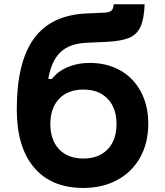

<svg xmlns="http://www.w3.org/2000/svg" viewBox="-20 -881 790 919"><path d="M60.3 -356.6Q60.3 -582.5 141.7 -695.5Q223.1 -808.4 391.9 -816.4L479.4 -820.4Q503.5 -821.4 513.2 -830.3Q522.9 -839.1 524.2 -860.5H672.3Q669.7 -789.3 652.2 -752.2Q634.7 -715.1 597.9 -699.8Q561.1 -684.5 492.6 -680.8L391.9 -676.2Q312.2 -672.2 268.9 -630.6Q225.7 -588.9 211.1 -503.1H228.4Q256.1 -539.2 303.6 -559.6Q351.1 -579.9 408.8 -579.9Q492.5 -579.9 556.1 -543.8Q619.7 -507.6 654.7 -441.3Q689.7 -374.9 689.7 -288.6Q689.7 -196.9 650.9 -127.5Q612.1 -58 541.7 -19.7Q471.2 18.6 378.6 18.6Q226.1 18.6 143.2 -79Q60.3 -176.6 60.3 -356.6ZM537.7 -287.3Q537.7 -364.1 495.2 -408.2Q452.8 -452.3 379.3 -452.3Q305.2 -452.3 263.1 -408.2Q221 -364.1 221 -287.3Q221 -210.4 263.1 -166.3Q305.2 -122.2 379.3 -122.2Q452.8 -122.2 495.2 -166.3Q537.7 -210.4 537.7 -287.3Z"/></svg>

Font: Martian Mono Custom sWd Rg
Style: Regular
Weight: 400
Width: 6
Monospace: yes
Designer: Alex Havermale
Foundry: Evil Martians
Version: Version 1.000